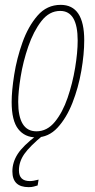

<svg xmlns="http://www.w3.org/2000/svg" viewBox="-20 -556 393 791"><path d="M129 10Q180 10 217 -30Q254 -70 278.5 -132.5Q303 -195 315 -264Q327 -333 327 -390Q327 -536 230 -536Q173 -536 134.5 -491.5Q96 -447 72.5 -381Q49 -315 38.5 -248Q28 -181 28 -136Q28 -59 55 -24.5Q82 10 129 10ZM130 -15Q55 -15 55 -136Q55 -177 65 -239.5Q75 -302 96.5 -364.5Q118 -427 150.5 -469Q183 -511 228 -511Q300 -511 300 -389Q300 -340 289.5 -276.5Q279 -213 258.5 -153Q238 -93 206 -54Q174 -15 130 -15ZM98 215Q111 215 119.5 212.5Q128 210 135 208L139 184Q117 190 103 190Q58 190 58 146Q58 110 80.5 78Q103 46 159 0H133Q74 45 52.5 79Q31 113 31 150Q31 215 98 215Z"/></svg>

Font: Noto Sans Display Condensed Thin
Style: Italic
Weight: 250
Width: 3
Italic angle: -12°
Designer: Monotype Design Team
Foundry: Monotype Imaging Inc.
Version: Version 1.900